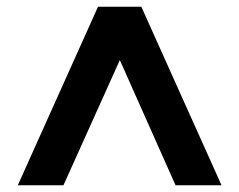

<svg xmlns="http://www.w3.org/2000/svg" viewBox="-20 -720 712 572"><path d="M33 -168 272 -700H401L640 -168H503L337 -541L169 -168Z"/></svg>

Font: DM Sans 24pt
Style: Bold
Weight: 700
Designer: Colophon Foundry, Jonny Pinhorn
Foundry: Colophon Foundry
Version: Version 4.004;gftools[0.9.30]